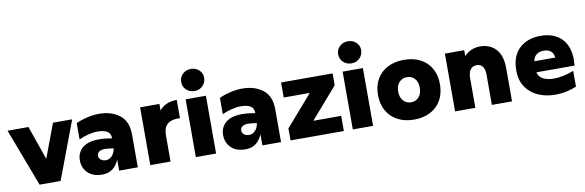

<svg xmlns="http://www.w3.org/2000/svg" viewBox="-62 -1287 5405 1773"><g transform="rotate(-10 2640.5 -400.5)"><path d="M-8 -542H188L299 -224L418 -542H598L394 0H197Z M943 -104Q896 9 785 9Q697 9 649.5 -38.5Q602 -86 602 -157Q602 -228 653.5 -272.5Q705 -317 810 -317Q853 -317 896 -310L930 -305V-311Q930 -390 808 -390Q766 -390 719.5 -378Q673 -366 633 -347V-500Q680 -522 737.5 -535.5Q795 -549 851 -549Q966 -549 1042 -490.5Q1118 -432 1118 -308V0H943ZM840 -116Q871 -116 896 -140.5Q921 -165 929 -211L888 -217Q867 -220 850 -220Q811 -220 792.5 -205.5Q774 -191 774 -168Q774 -146 793 -131Q812 -116 840 -116Z M1235 -542H1416V-480Q1443 -515 1485 -533Q1527 -551 1580 -551V-380Q1506 -384 1465.5 -353Q1425 -322 1425 -242V0H1235Z M1662 -542H1852V0H1662ZM1649 -707Q1649 -751 1680.5 -780.5Q1712 -810 1757 -810Q1802 -810 1833.5 -781.5Q1865 -753 1865 -710Q1865 -664 1834 -633.5Q1803 -603 1757 -603Q1711 -603 1680 -632.5Q1649 -662 1649 -707Z M2286 -104Q2239 9 2128 9Q2040 9 1992.5 -38.5Q1945 -86 1945 -157Q1945 -228 1996.5 -272.5Q2048 -317 2153 -317Q2196 -317 2239 -310L2273 -305V-311Q2273 -390 2151 -390Q2109 -390 2062.5 -378Q2016 -366 1976 -347V-500Q2023 -522 2080.5 -535.5Q2138 -549 2194 -549Q2309 -549 2385 -490.5Q2461 -432 2461 -308V0H2286ZM2183 -116Q2214 -116 2239 -140.5Q2264 -165 2272 -211L2231 -217Q2210 -220 2193 -220Q2154 -220 2135.5 -205.5Q2117 -191 2117 -168Q2117 -146 2136 -131Q2155 -116 2183 -116Z M2550 -112 2801 -401H2557V-542H3040V-431L2789 -142H3050V0H2550Z M3134 -542H3324V0H3134ZM3121 -707Q3121 -751 3152.5 -780.5Q3184 -810 3229 -810Q3274 -810 3305.5 -781.5Q3337 -753 3337 -710Q3337 -664 3306 -633.5Q3275 -603 3229 -603Q3183 -603 3152 -632.5Q3121 -662 3121 -707Z M3418 -272Q3418 -357 3454 -420Q3490 -483 3556 -517Q3622 -551 3709 -551Q3797 -551 3862.5 -517Q3928 -483 3963.5 -420Q3999 -357 3999 -272Q3999 -187 3963.5 -123.5Q3928 -60 3862.5 -25.5Q3797 9 3709 9Q3622 9 3556 -25.5Q3490 -60 3454 -123.5Q3418 -187 3418 -272ZM3810 -272Q3810 -326 3781.5 -357.5Q3753 -389 3709 -389Q3665 -389 3636 -357.5Q3607 -326 3607 -272Q3607 -217 3636 -185Q3665 -153 3709 -153Q3753 -153 3781.5 -185Q3810 -217 3810 -272Z M4093 -542H4274V-486Q4333 -551 4425 -551Q4515 -551 4571 -490.5Q4627 -430 4627 -310V0H4438V-281Q4438 -333 4419 -359.5Q4400 -386 4363 -386Q4324 -386 4303.5 -358Q4283 -330 4283 -275V0H4093Z M4715 -273Q4715 -408 4790.5 -479Q4866 -550 4991 -550Q5115 -550 5185.5 -479Q5256 -408 5256 -279Q5256 -254 5253 -225H4895Q4905 -182 4944 -161Q4983 -140 5047 -140Q5130 -140 5232 -179V-31Q5135 9 5034 9Q4946 9 4873.5 -22.5Q4801 -54 4758 -117.5Q4715 -181 4715 -273ZM4995 -410Q4955 -410 4928 -390Q4901 -370 4894 -329H5090Q5086 -371 5061 -390.5Q5036 -410 4995 -410Z"/></g></svg>

Font: Chess Sans ExtraBold
Style: Regular
Weight: 800
Designer: Wolf Bōese
Foundry: Wolf Bōese
Version: Version 7.223